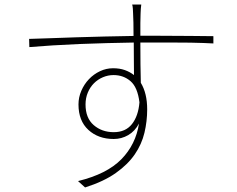

<svg xmlns="http://www.w3.org/2000/svg" viewBox="-20 -795 1040 844"><path d="M480 -214Q532 -214 560 -249.5Q588 -285 593 -345Q585 -411 554 -438Q523 -465 479 -465Q455 -465 432.5 -455.5Q410 -446 393 -429Q376 -412 366 -388Q356 -364 356 -336Q356 -276 392 -245Q428 -214 480 -214ZM645 -638Q751 -638 820 -637Q889 -636 918 -636V-604Q899 -605 874.5 -606Q850 -607 817 -607.5Q784 -608 742 -608Q700 -608 646 -608H597Q597 -560 597.5 -513Q598 -466 599 -431Q627 -385 627 -314Q627 -262 615 -211.5Q603 -161 572.5 -116.5Q542 -72 489 -34.5Q436 3 354 29L323 1Q450 -30 513.5 -95Q577 -160 591 -252Q573 -218 543.5 -201Q514 -184 480 -184Q412 -184 368.5 -224Q325 -264 325 -336Q325 -367 337.5 -396Q350 -425 371 -447Q392 -469 419.5 -482Q447 -495 477 -495Q506 -495 528.5 -487Q551 -479 569 -465Q569 -487 568.5 -526.5Q568 -566 568 -608Q511 -607 450 -605.5Q389 -604 329 -601.5Q269 -599 212.5 -595.5Q156 -592 109 -588L108 -624Q147 -625 200 -627Q253 -629 314 -631Q375 -633 440 -634.5Q505 -636 567 -637Q567 -669 566.5 -695Q566 -721 565 -736Q565 -744 564 -757Q563 -770 561 -775H601Q600 -770 599 -756.5Q598 -743 598 -736Q597 -719 597 -693.5Q597 -668 597 -638Z"/></svg>

Font: SpoqaHanSansJP-Thin
Style: Regular
Weight: 250
Designer: [Source Han Sans]
Ryoko NISHIZUKA  (kana & ideographs); Paul D. Hunt (Latin, Greek & Cyrillic); Wenlong ZHANG  (bopomofo
Foundry: Spoqa (http://bi.spoqa.com)
Version: Version 1.002.20150607